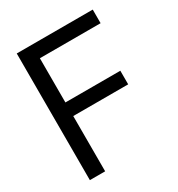

<svg xmlns="http://www.w3.org/2000/svg" viewBox="-173 -842 886 955"><g transform="rotate(-30 270.0 -364.0)"><path d="M64.5 0V-727.5H501V-649.4H152.3V-395.5H467.8V-317.4H152.3V0Z"/></g></svg>

Font: Inter Tight
Style: Regular
Weight: 400
Designer: Rasmus Andersson
Foundry: rsms
Version: Version 3.002